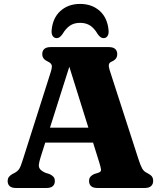

<svg xmlns="http://www.w3.org/2000/svg" viewBox="-20 -934 804 954"><path d="M178 -299.5H477.5L479 -225.5H176ZM252.5 -34.5Q252.5 -18.5 242.5 -9.2Q232.5 0 211.5 0H59Q38 0 28 -9.2Q18 -18.5 18 -34.5Q18 -45.5 23.2 -53.5Q28.5 -61.5 41 -69L54.5 -76Q68 -83.5 75.8 -95.5Q83.5 -107.5 93.5 -140.5L231.5 -574Q239.5 -598.5 237 -609.5Q234.5 -620.5 217 -628.5Q203 -635 196.5 -643.8Q190 -652.5 190 -665.5Q190 -681.5 200.2 -690.8Q210.5 -700 231.5 -700H521Q542 -700 552.2 -690.8Q562.5 -681.5 562.5 -665.5Q562.5 -652 555.8 -643Q549 -634 535 -628Q523 -623 521 -613Q519 -603 525.5 -583.5L667 -146Q677.5 -113 686.2 -97.2Q695 -81.5 711 -74.5Q728.5 -65.5 734.8 -57Q741 -48.5 741 -34.5Q741 -19 730.8 -9.5Q720.5 0 699.5 0H464Q442.5 0 432.5 -9.2Q422.5 -18.5 422.5 -34.5Q422.5 -47.5 429 -55.5Q435.5 -63.5 448.5 -69.5L471 -76.5Q483.5 -81.5 482 -92Q480.5 -102.5 473.5 -126L317.5 -624.5L333.5 -631L182 -153.5Q175 -131 173.2 -117.2Q171.5 -103.5 178.8 -94Q186 -84.5 205.5 -75.5L227 -68.5Q239 -63 245.8 -55.2Q252.5 -47.5 252.5 -34.5ZM378 -820.5Q348 -820.5 327.5 -806.5Q307 -792.5 290.5 -764.5Q283 -754.5 276.5 -749.5Q270 -744.5 262 -744.5Q249 -744.5 242 -755Q235 -765.5 236.5 -782.5Q241.5 -844.5 280.2 -879.5Q319 -914.5 378 -914.5Q437 -914.5 475.8 -879.5Q514.5 -844.5 519.5 -782.5Q521 -765.5 514.2 -755Q507.5 -744.5 494 -744.5Q486.5 -744.5 479.5 -749.5Q472.5 -754.5 465.5 -764.5Q449 -793 428.2 -806.8Q407.5 -820.5 378 -820.5Z"/></svg>

Font: Fraunces 28pt Soft Wonky
Style: Bold
Weight: 700
Version: Version 1.000;[b76b70a41]